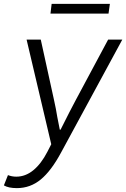

<svg xmlns="http://www.w3.org/2000/svg" viewBox="-63 -736 650 989"><path d="M-43 219 -22 166Q-2 174 21 174Q68 174 108.5 141Q149 108 181 46L201 7L74 -532H147L215 -222Q226 -173 232 -134L245 -68H249Q301 -172 328 -222L494 -532H567L252 49Q201 144 147 188.5Q93 233 24 233Q-19 233 -43 219ZM203 -716H503L496 -666H197Z"/></svg>

Font: Nebula Sans Book
Style: Regular
Weight: 400
Italic angle: -9°
Designer: Paul D. Hunt for Adobe (as Source Sans)
Foundry: Nebula Entertainment & Broadcasting LLC
Version: Version 1.010